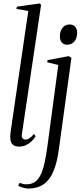

<svg xmlns="http://www.w3.org/2000/svg" viewBox="-20 -837 466 1110"><path d="M106 -58Q104 -43.5 110.8 -36.8Q117.5 -30 127.5 -30Q137.5 -30 149.8 -37.5Q162 -45 177 -63L185.5 -48Q175 -31.5 160.5 -18.2Q146 -5 128.2 2.8Q110.5 10.5 90 10.5Q74 10.5 62.5 5Q51 -0.5 45 -13.5Q39 -26.5 39 -48Q39 -53 40 -61.8Q41 -70.5 42.5 -82.2Q44 -94 46 -107L143.5 -773.5L75 -785.5L77.5 -798.5L210 -817L217.5 -809ZM319.5 32Q309 107.5 287.5 156.5Q266 205.5 231 229.2Q196 253 145.5 253Q128.5 253 112.8 248Q97 243 85.5 237L93 220Q100.5 223 111.2 225.8Q122 228.5 132.5 228.5Q160.5 228.5 180 216Q199.5 203.5 213.2 177Q227 150.5 236.8 108Q246.5 65.5 254.5 5.5L317 -461.5L253 -477L255 -489.5L377.5 -512.5L393 -502.5ZM368 -578.5Q348 -578.5 337 -592Q326 -605.5 326 -624.5Q326 -658.5 341.8 -677Q357.5 -695.5 382.5 -695.5Q404 -695.5 415 -682Q426 -668.5 426 -649.5Q426 -616 410 -597.2Q394 -578.5 368 -578.5Z"/></svg>

Font: Merriweather 144pt Light
Style: Italic
Weight: 300
Italic angle: -7.8°
Version: Version 2.101